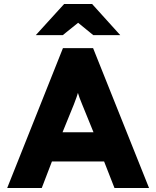

<svg xmlns="http://www.w3.org/2000/svg" viewBox="-20 -941 782 961"><path d="M447 -765 371 -827 294 -765H159L301 -921H441L582 -765ZM553 0 501 -133H240L189 0H16L295 -700H446L726 0ZM448 -279 391 -419Q376 -455 370 -476Q368 -466 350 -419L293 -279Z"/></svg>

Font: Overpass Heavy
Style: Regular
Weight: 900
Designer: Delve Withrington, Thomas Jockin
Foundry: Delve Fonts
Version: Version 3.000;DELV;Overpass